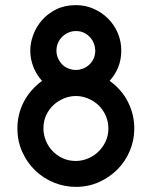

<svg xmlns="http://www.w3.org/2000/svg" viewBox="-20 -729 592 749"><path d="M407.7 -413.6Q455.6 -378.9 479.7 -330.3Q503.9 -281.7 503.9 -228Q503.9 -182.1 486.6 -140.9Q469.2 -99.6 438.7 -68.6Q408.2 -37.6 366.5 -18.8Q324.7 0 275.9 0Q231.4 0 190.2 -16.8Q148.9 -33.7 117.4 -64Q85.9 -94.2 66.9 -136.2Q47.9 -178.2 47.9 -228Q47.9 -282.2 72 -330.1Q96.2 -377.9 144 -413.6Q122.6 -436.5 110.4 -467.5Q98.1 -498.5 98.1 -531.7Q98.1 -562 109.9 -593.5Q121.6 -625 144 -650.6Q166.5 -676.3 199.7 -692.6Q232.9 -709 275.9 -709Q313 -709 345.2 -694.8Q377.4 -680.7 401.6 -656.5Q425.8 -632.3 439.5 -600.1Q453.1 -567.9 453.1 -531.7Q453.1 -497.1 441.4 -467.5Q429.7 -438 407.7 -413.6ZM365.2 -317.9Q345.7 -335.9 322.3 -345.2Q298.8 -354.5 275.9 -354.5Q253.4 -354.5 231 -345.7Q208.5 -336.9 190.2 -320.6Q171.9 -304.2 160.6 -280.8Q149.4 -257.3 149.4 -228Q149.4 -205.1 158.2 -182.1Q167 -159.2 183.6 -141.4Q200.2 -123.5 223.4 -112.3Q246.6 -101.1 275.9 -101.1Q298.8 -101.1 321.5 -110.1Q344.2 -119.1 362.1 -135.7Q379.9 -152.3 391.4 -175.8Q402.8 -199.2 402.8 -228Q402.8 -254.9 392.3 -278.1Q381.8 -301.3 365.2 -317.9ZM222.2 -478Q231.9 -467.8 246.8 -461.9Q261.7 -456.1 275.9 -456.1Q289.1 -456.1 302.5 -460.9Q315.9 -465.8 326.9 -475.6Q337.9 -485.4 344.7 -499.5Q351.6 -513.7 351.6 -531.7Q351.6 -543.9 346.9 -557.4Q342.3 -570.8 332.5 -582.3Q322.8 -593.8 308.6 -600.8Q294.4 -607.9 275.9 -607.9Q261.7 -607.9 248 -602.3Q234.4 -596.7 223.6 -586.4Q212.9 -576.2 206.5 -562Q200.2 -547.9 200.2 -531.7Q200.2 -501.5 222.2 -478Z"/></svg>

Font: TGL 0-17
Style: Regular
Weight: 400
Designer: Peter Wiegel
Foundry: Peter Wiegel
Version: Version 1.003 2010